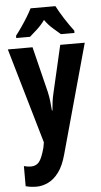

<svg xmlns="http://www.w3.org/2000/svg" viewBox="-65 -856 571 1084"><g transform="rotate(-5 221.0 -314.0)"><path d="M3 -597H143L207 -338Q213 -311 216 -285Q219 -259 221 -232H224Q226 -258 229 -281Q232 -304 240 -337L300 -597H439L268 22Q251 85 223.5 121.5Q196 158 163 173.5Q130 189 98 189Q81 189 65.5 187Q50 185 36 181V67Q57 73 75 73Q105 73 122 52.5Q139 32 155 -28L160 -57ZM292 -817Q309 -784 333.5 -745.5Q358 -707 386 -670V-657H309Q292 -672 266.5 -694Q241 -716 221 -745Q200 -716 174.5 -693Q149 -670 134 -657H56V-670Q71 -689 90 -716.5Q109 -744 125.5 -771Q142 -798 151 -817Z"/></g></svg>

Font: Noto Sans Tamil UI ExtraCondensed
Style: Bold
Weight: 700
Width: 2
Designer: Jelle Bosma - Monotype Design Team
Foundry: Monotype Imaging Inc.
Version: Version 2.004; ttfautohint (v1.8.4.7-5d5b)